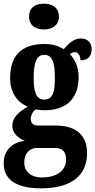

<svg xmlns="http://www.w3.org/2000/svg" viewBox="-27 -788 518 1043"><path d="M212 -628C256 -628 293 -650 293 -698C293 -747 256 -768 212 -768C165 -768 131 -747 131 -698C131 -650 165 -628 212 -628ZM196 235C365 235 446 162 446 44C446 -49 391 -106 276 -106H180C158 -106 140 -116 140 -141C140 -165 155 -186 167 -194C177 -191 203 -189 215 -189C343 -189 400 -262 400 -369C400 -429 378 -467 352 -494C359 -499 368 -505 381 -505C393 -505 410 -491 410 -460C456 -460 471 -489 471 -521C471 -552 451 -579 414 -579C370 -579 345 -549 319 -521C289 -539 259 -549 215 -549C86 -549 28 -482 28 -364C28 -283 69 -230 124 -209C75 -180 40 -150 40 -106C40 -59 76 -37 108 -23C39 -15 -7 29 -7 99C-7 187 60 235 196 235ZM213 -247C167 -247 156 -294 156 -364C156 -438 167 -490 214 -490C261 -490 271 -440 271 -365C271 -293 262 -247 213 -247ZM199 176C146 176 105 148 105 96C105 35 144 16 171 16H273C313 16 332 38 332 78C332 137 285 176 199 176Z"/></svg>

Font: Noto Serif Thai ExtraCondensed ExtraBold
Style: Regular
Weight: 800
Width: 2
Designer: Monotype Design Team
Foundry: Monotype Imaging Inc.
Version: Version 2.002